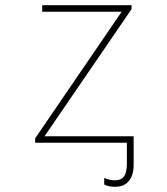

<svg xmlns="http://www.w3.org/2000/svg" viewBox="-20 -548 640 737"><path d="M493 84Q493 125 474.5 147Q456 169 422 169Q396 169 380 160V135Q400 144 422 144Q445 144 456 129Q467 114 467 81V0H115V-17L447 -503H142V-528H485V-513L151 -25H493Z"/></svg>

Font: Noto Sans Mono UI Thin
Style: Regular
Weight: 250
Monospace: yes
Designer: Monotype Design team
Foundry: Monotype Imaging Inc.
Version: Version 1.000